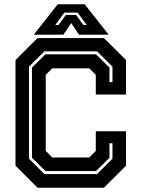

<svg xmlns="http://www.w3.org/2000/svg" viewBox="-20 -878 662 898"><path d="M155.5 0 52.5 -103V-597L155.5 -700H466L569.5 -597V-436H428V-528L397.5 -558.5H224.5L194 -528V-172L224.5 -141.5H397.5L428 -172V-264H569.5V-103L466 0ZM187.5 -64H434L506 -136V-208H492V-140L429 -78H192.5L129.5 -140V-562L192.5 -624H429L492 -562V-494H506V-566L434 -638H187.5L115.5 -566V-136ZM250 -858H376L488 -716H349.5L313 -770L276.5 -716H138ZM281 -819 238.5 -761H254L288 -808H336L370 -761H385.5L343 -819Z"/></svg>

Font: Tourney Thin
Style: Bold
Weight: 700
Version: Version 1.015